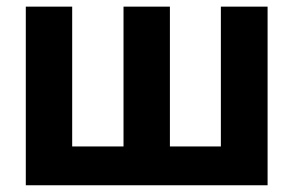

<svg xmlns="http://www.w3.org/2000/svg" viewBox="-20 -550 867 570"><path d="M194.3 -530.3V-115.2H346.7V-530.3H484.4V-115.2H635.7V-530.3H774.4V0H56.6V-530.3Z"/></svg>

Font: Pretendard JP
Style: Bold
Weight: 700
Designer: Base glyphs from Inter by Rasmus Andersson; Hangeul glyphs from Noto Sans CJK(Source Han Sans) by Jang Soo-young and Kan
Foundry: Kil Hyung-jin
Version: Version 1.309